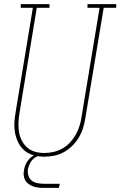

<svg xmlns="http://www.w3.org/2000/svg" viewBox="-20 -755 586 935"><path d="M195 8Q170 8 145 1.5Q120 -5 101 -20.5Q82 -36 70.5 -58Q59 -80 54 -104.5Q49 -129 50 -155.5Q51 -182 56 -208L140 -717H81V-735H221V-717H159L75 -205Q71 -182 70 -158.5Q69 -135 72.5 -113Q76 -91 86 -71Q96 -51 112.5 -36.5Q129 -22 151 -16Q173 -10 196 -10Q218 -10 240.5 -15Q263 -20 283.5 -31.5Q304 -43 320.5 -60.5Q337 -78 348.5 -98.5Q360 -119 367 -141Q374 -163 377 -185L465 -717H406V-735H546V-717H485L396 -182Q392 -157 385 -133.5Q378 -110 365 -87.5Q352 -65 333 -46Q314 -27 291.5 -14.5Q269 -2 244.5 3Q220 8 195 8ZM192 160Q179 160 166 158.5Q153 157 141 152.5Q129 148 119 141Q109 134 103 123.5Q97 113 95.5 100Q94 87 97 73Q99 57 107.5 40.5Q116 24 130 12Q144 0 161 -5Q178 -10 195 -10L194 0Q180 0 166.5 4.5Q153 9 142 19Q131 29 125 42Q119 55 116 68Q114 85 118.5 100.5Q123 116 135 125Q147 134 163 137Q179 140 196 140H271L267 160Z"/></svg>

Font: Iosevka Slab Thin Oblique
Style: Regular
Weight: 100
Italic angle: -9°
Monospace: yes
Designer: Belleve Invis
Foundry: Belleve Invis
Version: Version 11.1.0; ttfautohint (v1.8.3)